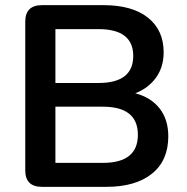

<svg xmlns="http://www.w3.org/2000/svg" viewBox="-20 -725 726 745"><path d="M195 -93H379Q515 -93 515 -202Q515 -311 379 -311H195ZM195 -403H362Q497 -403 497 -508Q497 -612 362 -612H195ZM143 0Q78 0 78 -64V-641Q78 -705 143 -705H382Q493 -705 554 -656.5Q615 -608 615 -522Q615 -465 585.5 -424Q556 -383 505 -363Q566 -347 599.5 -304Q633 -261 633 -196Q633 -102 569.5 -51Q506 0 393 0Z"/></svg>

Font: Chiron GoRound TC M
Style: Regular
Weight: 500
Designer: Ryoko NISHIZUKA 西塚涼子 (kana, bopomofo & ideographs); Paul D. Hunt (Latin, Greek & Cyrillic); Sandoll Communications 산돌커뮤니
Foundry: Adobe
Version: Version 1.000;hotconv 1.1.1;makeotfexe 2.6.0